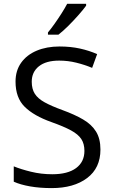

<svg xmlns="http://www.w3.org/2000/svg" viewBox="-20 -965 588 995"><path d="M500.5 -189.9Q500.5 -94.2 431.4 -42.2Q362.3 9.8 247.6 9.8Q186.5 9.8 136.2 1Q85.9 -7.8 51.3 -23.4V-103Q87.9 -87.9 140.6 -75Q193.4 -62 251 -62Q331.1 -62 374.3 -94Q417.5 -126 417.5 -183.1Q417.5 -219.7 401.4 -244.4Q385.3 -269 347.9 -289.3Q310.5 -309.6 246.1 -332.5Q155.3 -364.7 107.9 -411.6Q60.5 -458.5 60.5 -542Q60.5 -599.1 89.6 -639.9Q118.7 -680.7 170.2 -702.4Q221.7 -724.1 288.6 -724.1Q345.7 -724.1 394.3 -713.4Q442.9 -702.6 483.4 -684.6L457.5 -613.3Q418.9 -629.4 375.7 -640.1Q332.5 -650.9 286.6 -650.9Q218.3 -650.9 181.4 -621.3Q144.5 -591.8 144.5 -541.5Q144.5 -503.9 160.4 -479Q176.3 -454.1 211.2 -434.8Q246.1 -415.5 303.7 -394.5Q366.7 -371.6 410.6 -345.9Q454.6 -320.3 477.5 -283.4Q500.5 -246.6 500.5 -189.9ZM426.3 -945.3V-935.5Q413.1 -917 388.2 -888.7Q363.3 -860.4 335 -832Q306.6 -803.7 282.7 -785.2H228.5V-796.9Q244.1 -815.4 262.7 -841.6Q281.2 -867.7 298.8 -895.3Q316.4 -922.9 328.1 -945.3Z"/></svg>

Font: Open Sans
Style: Regular
Weight: 400
Designer: Monotype Design Team
Foundry: Monotype Imaging Inc.
Version: Version 3.000; ttfautohint (v1.8.4)